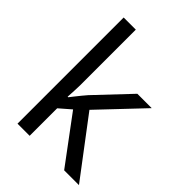

<svg xmlns="http://www.w3.org/2000/svg" viewBox="-219 -866 972 972"><g transform="rotate(45 267.0 -380.0)"><path d="M172 -363Q172 -347 170.5 -321Q169 -295 168 -276H172Q178 -284 190 -299Q202 -314 214.5 -329.5Q227 -345 236 -355L407 -536H510L293 -307L525 0H419L233 -250L172 -197V0H85V-760H172Z"/></g></svg>

Font: Noto Sans Saurashtra
Style: Regular
Weight: 400
Designer: Monotype Design Team
Foundry: Monotype Imaging Inc.
Version: Version 2.001; ttfautohint (v1.8.4.7-5d5b)